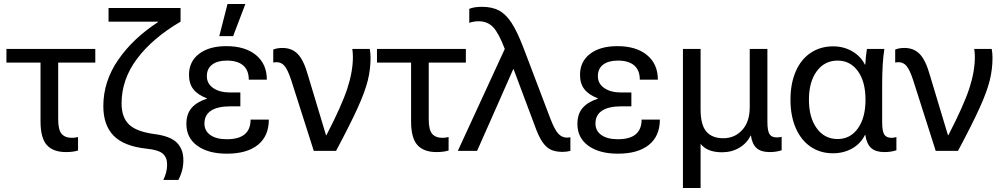

<svg xmlns="http://www.w3.org/2000/svg" viewBox="-20 -752 4984 957"><path d="M270 -440V-157Q270 -105 287 -85Q304 -65 339 -65Q353 -65 369 -69V-2Q345 6 309 6Q245 6 213.5 -29Q182 -64 182 -147V-440H12V-508H455V-440Z M586 -237Q586 -167 623 -131.5Q660 -96 748 -84Q828 -74 861 -41.5Q894 -9 894 47Q894 98 869 145H794Q813 107 813 68Q813 33 791.5 14Q770 -5 710 -11Q598 -23 546.5 -75.5Q495 -128 495 -223Q495 -346 569 -453.5Q643 -561 768 -642V-644H521V-712H880V-644Q740 -562 663 -459Q586 -356 586 -237Z M1310 -355H1220Q1220 -402 1192 -426Q1164 -450 1111 -450Q1064 -450 1037.5 -430Q1011 -410 1011 -372Q1011 -335 1043 -313Q1075 -291 1128 -291H1178V-222H1128Q1065 -222 1032 -200.5Q999 -179 999 -136Q999 -100 1028.5 -79Q1058 -58 1111 -58Q1229 -58 1229 -156H1320Q1320 -74 1265.5 -30Q1211 14 1111 14Q1018 14 963.5 -25.5Q909 -65 909 -134Q909 -184 935 -214Q961 -244 1011 -260V-262Q966 -279 944 -307Q922 -335 922 -379Q922 -445 972 -483.5Q1022 -522 1108 -522Q1202 -522 1256 -477.5Q1310 -433 1310 -355ZM1073 -572 1114 -732H1203L1142 -572Z M1515 -377 1605 -78H1607Q1684 -227 1711.5 -311.5Q1739 -396 1739 -468Q1739 -489 1736 -508H1823Q1827 -488 1827 -464Q1827 -406 1813 -350Q1799 -294 1762.5 -213.5Q1726 -133 1655 0H1544L1432 -351Q1415 -403 1399 -422.5Q1383 -442 1359 -442Q1350 -442 1342 -440V-505Q1361 -513 1388 -513Q1435 -513 1464.5 -482.5Q1494 -452 1515 -377Z M2117 -440V-157Q2117 -105 2134 -85Q2151 -65 2186 -65Q2200 -65 2216 -69V-2Q2192 6 2156 6Q2092 6 2060.5 -29Q2029 -64 2029 -147V-440H1859V-508H2302V-440Z M2589 -514 2722 -164Q2744 -106 2762.5 -86Q2781 -66 2806 -66Q2813 -66 2823 -68V0Q2805 5 2784 5Q2750 5 2726.5 -5.5Q2703 -16 2683.5 -44.5Q2664 -73 2645 -127L2540 -407H2538L2436 -176L2358 0H2262L2496 -508Q2466 -587 2438 -616.5Q2410 -646 2366 -646Q2340 -646 2319 -638V-708Q2343 -718 2383 -718Q2432 -718 2466.5 -700Q2501 -682 2529.5 -638.5Q2558 -595 2589 -514Z M3259 -355H3169Q3169 -402 3141 -426Q3113 -450 3060 -450Q3013 -450 2986.5 -430Q2960 -410 2960 -372Q2960 -335 2992 -313Q3024 -291 3077 -291H3127V-222H3077Q3014 -222 2981 -200.5Q2948 -179 2948 -136Q2948 -100 2977.5 -79Q3007 -58 3060 -58Q3178 -58 3178 -156H3269Q3269 -74 3214.5 -30Q3160 14 3060 14Q2967 14 2912.5 -25.5Q2858 -65 2858 -134Q2858 -184 2884 -214Q2910 -244 2960 -260V-262Q2915 -279 2893 -307Q2871 -335 2871 -379Q2871 -445 2921 -483.5Q2971 -522 3057 -522Q3151 -522 3205 -477.5Q3259 -433 3259 -355Z M3852 -67Q3864 -67 3876 -70V-3Q3849 6 3816 6Q3774 6 3751.5 -13.5Q3729 -33 3723 -76H3721Q3703 -38 3665 -15.5Q3627 7 3579 7Q3505 7 3472 -35V185H3384V-508H3472V-207Q3472 -130 3500.5 -96.5Q3529 -63 3585 -63Q3642 -63 3679.5 -104Q3717 -145 3717 -218V-508H3805V-145Q3805 -100 3815.5 -83.5Q3826 -67 3852 -67Z M4291 -430H4293Q4295 -470 4301 -508H4388Q4377 -440 4377 -328V-144Q4377 -98 4387.5 -81.5Q4398 -65 4424 -65Q4437 -65 4448 -69V-3Q4421 6 4388 6Q4345 6 4322.5 -14Q4300 -34 4293 -79H4291Q4270 -36 4227.5 -12Q4185 12 4132 12Q4068 12 4020 -21Q3972 -54 3946 -114.5Q3920 -175 3920 -255Q3920 -335 3946 -395.5Q3972 -456 4020.5 -488.5Q4069 -521 4133 -521Q4185 -521 4227.5 -496.5Q4270 -472 4291 -430ZM4155 -59Q4218 -59 4256 -112Q4294 -165 4294 -255Q4294 -345 4256 -397.5Q4218 -450 4155 -450Q4090 -450 4051 -397Q4012 -344 4012 -255Q4012 -166 4051 -112.5Q4090 -59 4155 -59Z M4615 -377 4705 -78H4707Q4784 -227 4811.5 -311.5Q4839 -396 4839 -468Q4839 -489 4836 -508H4923Q4927 -488 4927 -464Q4927 -406 4913 -350Q4899 -294 4862.5 -213.5Q4826 -133 4755 0H4644L4532 -351Q4515 -403 4499 -422.5Q4483 -442 4459 -442Q4450 -442 4442 -440V-505Q4461 -513 4488 -513Q4535 -513 4564.5 -482.5Q4594 -452 4615 -377Z"/></svg>

Font: CST
Style: Regular
Weight: 400
Version: Version 1.00